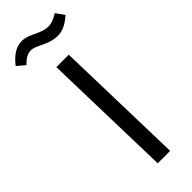

<svg xmlns="http://www.w3.org/2000/svg" viewBox="-335 -863 885 885"><g transform="rotate(-45 107.5 -421.0)"><path d="M179 -741C200 -741 229 -746 272 -784L243 -825C216 -809 200 -802 179 -802C128 -802 94 -842 44 -842C6 -842 -27 -819 -57 -780L-19 -748C2 -769 20 -782 44 -782C78 -782 119 -741 179 -741ZM89 0H170L153 -644H72Z"/></g></svg>

Font: Noto Sans Arabic UI
Style: Regular
Weight: 400
Designer: Monotype Design Team, Nadine Chahine and Nizar Qandah
Foundry: Monotype Imaging Inc.
Version: Version 2.010